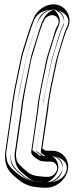

<svg xmlns="http://www.w3.org/2000/svg" viewBox="-20 -727 340 884"><path d="M293 52C300 7 266 -33 221 -33H200C197 -33 191 -34 188 -34C186 -36 178 -41 175 -43L202 -226C203 -236 204 -243 205 -256L215 -314L242 -442C245 -454 248 -469 253 -484C261 -508 277 -565 286 -586L291 -596C316 -646 285 -692 251 -703C203 -719 153 -684 137 -648L132 -635C122 -612 113 -586 103 -553C87 -499 82 -493 74 -450L46 -315L36 -254C34 -245 34 -235 33 -226L4 -25C2 -8 3 11 8 30C15 56 35 77 65 100C70 104 76 109 82 113C103 125 122 132 145 134L173 137H175H196C241 137 286 97 293 52ZM243 52C240 70 221 87 203 87H184L156 84C143 83 128 79 113 70C108 67 105 63 100 59C73 38 59 20 57 11C53 -5 53 -17 54 -25L83 -226L86 -253L96 -313L123 -448C125 -459 129 -470 132 -480C140 -507 166 -596 177 -621L183 -632C187 -642 193 -648 203 -653C233 -668 259 -640 247 -613L241 -603C234 -590 230 -572 223 -548C211 -509 201 -483 192 -446L166 -316L155 -257C153 -246 153 -235 152 -226L124 -32C122 -19 131 -10 138 -4L148 3C157 9 163 14 173 15L183 16C187 16 190 17 193 17H214C232 17 246 34 243 52ZM268 48C263 81 228 112 196 112H175L147 109C128 108 113 102 94 91C92 90 89 86 81 80C52 58 36 40 32 23C28 6 26 -8 28 -21L57 -222C59 -233 59 -242 60 -249L71 -310L98 -446C106 -487 111 -490 127 -546C136 -578 145 -605 154 -625L160 -637C173 -665 211 -691 243 -680C245 -679 246 -679 248 -678C268 -668 285 -640 269 -608L264 -597L263 -596C252 -571 237 -514 230 -491C225 -475 220 -462 217 -448L191 -319L180 -260V-258C179 -246 178 -240 177 -230L148 -32L160 -23C163 -21 171 -16 172 -15L178 -10L185 -9C188 -9 195 -8 199 -8H221C223 -8 226 -7 228 -7C254 -3 272 19 268 48ZM267 56C272 24 249 -8 214 -8H193H186L176 -9C175 -9 172 -10 163 -17L153 -24C150 -26 148 -29 148 -29L176 -222C178 -234 179 -244 180 -252L190 -311L217 -441C226 -477 235 -500 247 -541C254 -565 259 -581 264 -591L269 -602L270 -603C277 -619 276 -637 269 -651C256 -677 223 -691 192 -675C178 -668 166 -657 160 -643L155 -631C142 -601 117 -514 108 -487C104 -476 101 -465 99 -453L71 -318L61 -257V-255C60 -246 59 -238 58 -230L29 -29C27 -16 28 -1 33 17C38 37 55 56 85 79C87 81 91 86 100 91C118 103 138 108 154 109L182 112H203C235 112 263 86 267 56ZM248 50C253 15 225 -7 220 -8H198H196C188 -8 182 -10 179 -10L161 -11L151 -20C150 -21 142 -26 139 -28L129 -36L157 -228C158 -238 159 -245 160 -258L170 -316L197 -445C200 -458 204 -473 209 -488C217 -512 232 -567 243 -592L248 -603C270 -646 235 -679 227 -682H226C220 -681 192 -665 181 -641L175 -629C166 -608 158 -582 148 -549C132 -494 127 -489 119 -448L91 -313L80 -251C79 -243 78 -234 77 -224L48 -23C46 -8 48 8 53 26C58 46 74 64 102 85C110 91 114 96 115 96C133 106 142 108 150 109H152L178 112H196C201 112 242 90 248 50ZM287 54C284 73 271 94 239 106C230 109 218 112 203 112H180L149 109C124 107 100 99 80 86C70 80 65 75 63 74C32 51 17 31 13 15C9 -2 7 -16 9 -27L38 -228C39 -236 40 -246 41 -255L51 -315L79 -450C81 -461 84 -473 87 -484C96 -511 122 -599 134 -627L139 -639C144 -651 156 -663 173 -672C201 -686 245 -684 268 -670C295 -653 300 -630 290 -607L285 -596C279 -585 274 -568 267 -544C255 -504 246 -479 237 -443L210 -314L200 -254C198 -245 198 -235 196 -224L168 -30C167 -24 170 -22 174 -19L184 -12C186 -10 188 -9 189 -8H191H193H214C233 -8 247 -3 257 2C284 16 290 36 287 54Z"/></svg>

Font: AppleStorm
Style: XbdFaxIta
Weight: 800
Foundry: Cannot Into Space Fonts
Version: Version 1.01